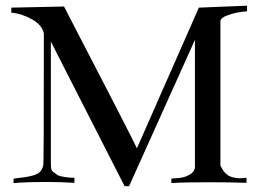

<svg xmlns="http://www.w3.org/2000/svg" viewBox="-20 -635 900 669"><path d="M203.1 -612.3Q444.3 -147.5 457 -118.2L672.9 -608.4L840.8 -615.2V-595.7Q828.1 -594.7 810.1 -591.8Q792 -588.9 770 -580.6Q748 -572.3 748 -560.5V-57.6L755.9 -43.9Q763.7 -30.3 777.3 -22.5Q792 -14.6 815.4 -13.7L838.9 -15.6V2Q783.2 0 707 0Q622.1 0 577.1 2.9V-12.7Q579.1 -12.7 600.6 -14.6Q622.1 -16.6 632.8 -22.5Q659.2 -34.2 659.2 -53.7V-496.1L429.7 13.7H414.1L157.2 -490.2Q157.2 -490.2 157.2 -233.4Q157.2 -123 157.2 -68.4Q157.2 -50.8 159.2 -44.4Q161.1 -38.1 168.5 -33.7Q175.8 -29.3 180.7 -24.4Q202.1 -16.6 233.4 -15.6Q234.4 -15.6 236.3 -15.6Q238.3 -15.6 239.3 -15.6V2Q191.4 -1 135.7 -1Q74.2 -1 27.3 2.9V-12.7L66.4 -17.6Q105.5 -23.4 117.2 -34.2Q124 -40 127.9 -49.8L130.9 -59.6Q132.8 -59.6 132.8 -517.6Q127.9 -546.9 91.8 -567.4Q55.7 -587.9 19.5 -590.8V-608.4Z"/></svg>

Font: Bentham
Style: Regular
Weight: 400
Version: Version 002.002